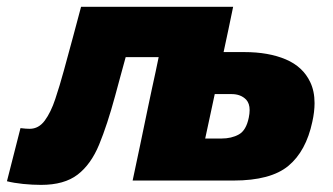

<svg xmlns="http://www.w3.org/2000/svg" viewBox="-64 -520 958 553"><path d="M54.5 12.5Q29.5 12.5 2.5 9.8Q-24.5 7 -44 2L-5 -151Q2.5 -150 9.8 -149.5Q17 -149 21.5 -149Q47.5 -149 65 -172.8Q82.5 -196.5 95.2 -234.8Q108 -273 120 -317Q133 -365.5 146 -412.5Q158.5 -459 169.5 -500.5H607.5Q600.5 -467 594 -435.5Q587 -403.5 580 -370H639.5Q709.5 -370 759 -349Q808.5 -328 829.5 -283.5Q842 -257.5 842 -223Q842 -198 835.5 -169Q817.5 -84.5 766.5 -42.2Q715.5 0 608.5 0H318Q329 -52 339.5 -101.5Q349.5 -151 363 -214.5L373.5 -264Q379.5 -290.5 384.2 -313.2Q389 -336 393 -355.5H298Q290 -326 282 -297Q274 -268 267.5 -243.5Q245 -160.5 221.5 -103.5Q198 -46.5 159.5 -17Q121 12.5 54.5 12.5ZM527 -121H573.5Q603 -121 624 -132.8Q645 -144.5 652.5 -181Q655 -193 655 -203Q655 -222 645 -233Q629.5 -249 603 -249H554.5Q547.5 -217 541 -186Q534.5 -155 527 -121Z"/></svg>

Font: Heraclito ExtraBold
Style: Italic
Weight: 800
Italic angle: -12°
Designer: Kostas Bartsokas (font) & Cristiano Sobral (main changes)
Foundry: Kostas Bartsokas (font) & Cristiano Sobral (main changes)
Version: Version 1.00;July 8, 2020;FontCreator 13.0.0.2655 64-bit